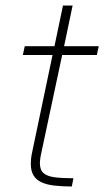

<svg xmlns="http://www.w3.org/2000/svg" viewBox="-20 -678 379 698"><path d="M241 0Q204 0 176 -3.5Q148 -7 129.5 -16Q111 -25 101.5 -41Q92 -57 92 -83Q92 -90 92.5 -97Q93 -104 94.5 -112.5Q96 -121 98 -130L171 -478H63L70 -510H178L209 -658H244L213 -510H339L332 -478H206L128 -112Q127 -107 126.5 -102.5Q126 -98 125.5 -93.5Q125 -89 125 -85Q125 -60 138.5 -48.5Q152 -37 179 -33.5Q206 -30 247 -30Z"/></svg>

Font: Saira Thin Thin
Style: Italic
Weight: 250
Italic angle: -12°
Version: Version 1.101